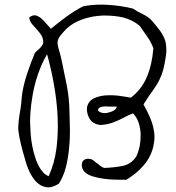

<svg xmlns="http://www.w3.org/2000/svg" viewBox="-20 -731 770 838"><path d="M701.2 -552.7Q706.1 -535.2 706.1 -513.7Q706.1 -501 704.1 -487.3Q699.2 -451.2 691.4 -422.9Q678.7 -379.9 651.9 -342.8Q625 -305.7 606.4 -275.4Q616.2 -256.8 625.5 -238.3Q634.8 -219.7 642.1 -199.2Q649.4 -178.7 652.3 -157.2Q654.3 -145.5 654.3 -133.8Q654.3 -122.1 652.3 -109.4Q648.4 -80.1 636.7 -55.2Q625 -30.3 607.9 -10.3Q590.8 9.8 570.8 25.9Q550.8 42 531.2 53.7Q510.7 53.7 484.9 53.2Q459 52.7 434.1 49.3Q409.2 45.9 387.2 39.6Q365.2 33.2 351.6 21.5Q342.8 13.7 338.9 2Q336.9 -4.9 336.9 -10.7Q336.9 -14.6 337.9 -18.6Q339.8 -28.3 348.6 -34.2Q354.5 -38.1 364.3 -38.1Q369.1 -38.1 375 -37.1Q380.9 -36.1 388.2 -30.3Q395.5 -24.4 403.8 -18.1Q412.1 -11.7 420.4 -5.4Q428.7 1 436.5 2Q482.4 0 517.1 -7.3Q551.8 -14.6 574.2 -46.9Q584 -67.4 589.8 -93.8Q593.8 -116.2 593.8 -138.7V-146.5Q592.8 -172.9 584.5 -196.8Q576.2 -220.7 560.5 -236.3Q543.9 -230.5 522.5 -218.8Q501 -207 477.1 -197.8Q453.1 -188.5 429.7 -186.5Q425.8 -185.5 421.9 -185.5Q402.3 -185.5 384.8 -197.3Q378.9 -201.2 373.5 -209Q368.2 -216.8 364.3 -227.1Q360.4 -237.3 359.4 -249V-253.9Q359.4 -262.7 361.3 -269.5Q369.1 -292 389.6 -301.8Q410.2 -311.5 437.5 -314.5Q449.2 -315.4 460.9 -315.4Q477.5 -315.4 495.1 -313.5Q524.4 -309.6 550.8 -304.7Q596.7 -338.9 620.1 -393.1Q643.6 -447.3 649.4 -520.5Q638.7 -548.8 622.1 -571.8Q605.5 -594.7 589.8 -618.2Q558.6 -644.5 515.6 -655.3Q478.5 -663.1 440.4 -663.1H426.8Q380.9 -661.1 339.8 -646.5Q298.8 -631.8 273.4 -608.4Q262.7 -598.6 248 -581.1Q233.4 -563.5 231.4 -549.8V-543.9Q231.4 -530.3 238.3 -509.8Q246.1 -483.4 251 -458Q260.7 -412.1 271.5 -357.9Q282.2 -303.7 283.2 -243.2Q284.2 -204.1 285.2 -163.1V-153.3Q285.2 -116.2 281.2 -81.1Q277.3 -40 267.6 -1.5Q257.8 37.1 237.3 70.3Q210.9 86.9 190.4 86.9Q185.5 86.9 181.6 85.9Q157.2 82 138.7 63Q120.1 43.9 107.4 15.6Q94.7 -12.7 87.9 -41Q80.1 -66.4 72.8 -95.7Q65.4 -125 61.5 -151.4Q59.6 -164.1 59.6 -175.8Q59.6 -182.6 60.5 -188.5Q61.5 -207 64.5 -225.1Q67.4 -243.2 70.3 -261.7Q73.2 -280.3 74.2 -298.8Q76.2 -326.2 83 -355Q89.8 -383.8 98.6 -410.2Q107.4 -436.5 116.2 -460Q125 -483.4 132.8 -501Q143.6 -510.7 153.3 -520Q163.1 -529.3 168.9 -543Q168.9 -564.5 160.2 -577.6Q151.4 -590.8 141.1 -602.1Q130.9 -613.3 120.6 -625Q110.4 -636.7 107.4 -654.3Q119.1 -664.1 129.9 -664.1H134.8Q147.5 -661.1 159.7 -650.9Q171.9 -640.6 182.6 -627.4Q193.4 -614.3 202.1 -605.5Q234.4 -631.8 268.6 -657.2Q302.7 -682.6 341.8 -703.1Q378.9 -710.9 421.9 -710.9Q434.6 -710.9 448.2 -710Q506.8 -707 560.5 -693.4Q580.1 -679.7 604.5 -668.5Q628.9 -657.2 645.5 -637.7Q652.3 -629.9 661.1 -619.1Q669.9 -608.4 678.2 -597.2Q686.5 -585.9 692.4 -574.2Q698.2 -562.5 701.2 -552.7ZM489.3 -265.6H464.8Q451.2 -266.6 439.5 -266.6Q427.7 -266.6 418.5 -263.2Q409.2 -259.8 407.2 -250Q414.1 -240.2 427.7 -238.3Q432.6 -237.3 437.5 -237.3Q446.3 -237.3 455.1 -240.2Q468.8 -243.2 479 -250Q489.3 -256.8 489.3 -265.6ZM192.4 38.1Q217.8 -16.6 226.6 -85Q232.4 -132.8 232.4 -182.6Q232.4 -203.1 231.4 -224.6Q227.5 -295.9 214.8 -365.7Q202.1 -435.5 185.5 -494.1Q162.1 -455.1 144.5 -403.3Q127 -351.6 119.1 -294.9Q111.3 -246.1 111.3 -196.3Q111.3 -187.5 112.3 -178.7Q113.3 -119.1 127 -66.4Q130.9 -51.8 136.2 -36.1Q141.6 -20.5 149.4 -5.9Q157.2 8.8 167.5 20.5Q177.7 32.2 192.4 38.1Z"/></svg>

Font: Crafty Girls
Style: Regular
Weight: 400
Designer: Crystal Kluge
Foundry: Font Diner, Inc DBA Tart Workshop
Version: Version 1.000